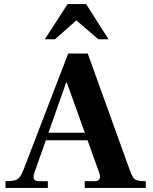

<svg xmlns="http://www.w3.org/2000/svg" viewBox="-20 -923 749 943"><path d="M7 0V-33Q35 -33 51 -37Q67 -41 76.5 -53Q86 -65 95 -88L315 -660H411L619 -83Q627 -61 634.5 -50.5Q642 -40 656 -36.5Q670 -33 696 -33V0H396V-33H444Q464 -33 469 -44.5Q474 -56 467 -75L308 -518H305L148 -72Q142 -52 147.5 -42.5Q153 -33 173 -33H215V0ZM190 -234 196 -271H417L422 -234ZM200 -730 312 -903H403L513 -730H463L355 -823L250 -730Z"/></svg>

Font: Frank Ruhl Libre
Style: Bold
Weight: 700
Designer: Yanek Iontef
Foundry: Fontef
Version: Version 6.004